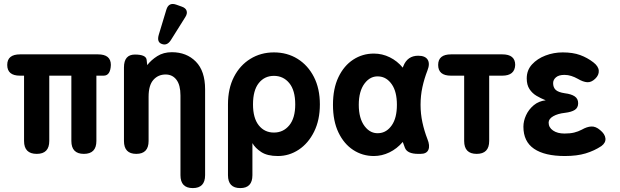

<svg xmlns="http://www.w3.org/2000/svg" viewBox="-20 -787 3173 982"><path d="M168 0Q103 0 103 -66V-400H82Q17 -400 17 -455Q17 -509 83 -509H481Q547 -509 547 -455Q545 -400 510 -400H473V-66Q473 0 409 0Q345 0 345 -66V-400H232V-66Q232 0 168 0Z M677 0Q614 0 614 -66V-442Q614 -508 670 -508Q727 -508 730 -481L733 -454Q753 -480 784.5 -500Q816 -520 859 -520Q934 -520 981.5 -472Q1029 -424 1029 -330V109Q1029 175 966 175Q903 175 903 109V-299Q903 -352 882.5 -379Q862 -406 827 -406Q789 -406 764.5 -378.5Q740 -351 740 -292V-66Q740 0 677 0ZM854 -582Q835 -552 808 -562Q781 -571 792 -609L831 -738Q843 -777 882 -763L910 -753Q930 -746 934.5 -731.5Q939 -717 928 -700Z M1209 175Q1146 175 1146 109V-253Q1146 -334 1176.5 -393.5Q1207 -453 1260.5 -486Q1314 -519 1381 -519Q1449 -519 1502 -486Q1555 -453 1585.5 -393.5Q1616 -334 1616 -253Q1616 -173 1586.5 -113.5Q1557 -54 1508 -21.5Q1459 11 1401 11Q1347 11 1316 -9.5Q1285 -30 1271 -55V109Q1271 175 1209 175ZM1381 -109Q1429 -109 1459.5 -146Q1490 -183 1490 -253Q1490 -325 1459.5 -362Q1429 -399 1381 -399Q1333 -399 1303.5 -362Q1274 -325 1274 -253Q1274 -183 1303.5 -146Q1333 -109 1381 -109Z M1892 11Q1834 11 1786.5 -20Q1739 -51 1711 -109.5Q1683 -168 1683 -251Q1683 -334 1711 -392.5Q1739 -451 1786.5 -482Q1834 -513 1892 -513Q1935 -513 1973.5 -494Q2012 -475 2040 -441Q2041 -443 2041.5 -445Q2042 -447 2043 -449Q2064 -502 2119 -502Q2155 -502 2167.5 -481.5Q2180 -461 2166 -426Q2150 -385 2140.5 -341.5Q2131 -298 2131 -251Q2131 -205 2140.5 -161Q2150 -117 2166 -76Q2180 -42 2171 -21Q2162 0 2131 0H2119Q2063 0 2051 -31Q2046 -46 2040 -61Q2010 -26 1971.5 -7.5Q1933 11 1892 11ZM1919 -106Q1958 -109 1984 -146.5Q2010 -184 2010 -251Q2010 -318 1984 -355.5Q1958 -393 1919 -396Q1875 -400 1845 -360.5Q1815 -321 1815 -251Q1815 -181 1845 -141.5Q1875 -102 1919 -106Z M2418 0Q2354 0 2354 -66V-400H2286Q2221 -400 2221 -455Q2221 -509 2287 -509H2549Q2615 -509 2615 -455Q2613 -400 2549 -400H2482V-66Q2482 0 2418 0Z M2869 11Q2766 11 2711.5 -26Q2657 -63 2657 -139Q2657 -168 2670.5 -197.5Q2684 -227 2709.5 -248.5Q2735 -270 2771 -274Q2746 -284 2724 -297Q2702 -310 2688 -331.5Q2674 -353 2674 -386Q2674 -428 2701 -457.5Q2728 -487 2770 -503Q2812 -519 2858 -519Q2910 -519 2947 -505.5Q2984 -492 3015 -468Q3041 -448 3042.5 -425.5Q3044 -403 3024 -384Q3004 -365 2983 -366.5Q2962 -368 2935 -384Q2919 -393 2902 -398.5Q2885 -404 2867 -404Q2838 -404 2823.5 -391.5Q2809 -379 2809 -362Q2809 -340 2822 -327.5Q2835 -315 2869 -310Q2902 -306 2919.5 -294Q2937 -282 2937 -259Q2937 -236 2920 -225Q2903 -214 2870 -210Q2833 -206 2809.5 -192.5Q2786 -179 2786 -160Q2786 -135 2808.5 -119.5Q2831 -104 2867 -104Q2896 -104 2916.5 -109Q2937 -114 2956 -124Q2982 -139 3004.5 -140Q3027 -141 3049 -122Q3074 -102 3076.5 -79.5Q3079 -57 3056 -40Q3020 -16 2975.5 -2.5Q2931 11 2869 11Z"/></svg>

Font: Zen Maru Gothic Black
Style: Regular
Weight: 900
Designer: Yoshimichi Ohira
Foundry: Positype
Version: Version 1.001